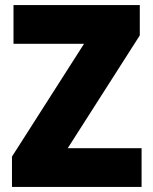

<svg xmlns="http://www.w3.org/2000/svg" viewBox="-20 -734 600 754"><path d="M536 0V-152H246L529 -595V-714H33V-562H310L27 -119V0Z"/></svg>

Font: Noto Sans Thai SemCond Blk
Style: Regular
Weight: 900
Width: 4
Designer: Monotype Design Team
Foundry: Monotype Imaging Inc.
Version: Version 2.002